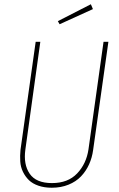

<svg xmlns="http://www.w3.org/2000/svg" viewBox="-20 -879 563 909"><path d="M410.2 -858.9 419.9 -835.9 262.2 -764.2 253.9 -778.8ZM493.2 -681.2 420.9 -168.9Q416 -132.3 401.6 -100.6Q387.2 -68.8 363.5 -43.9Q339.8 -19 304.2 -4.6Q268.6 9.8 225.1 9.8Q189.9 9.8 162.1 0.2Q134.3 -9.3 116.9 -26.1Q99.6 -43 88.6 -65.7Q77.6 -88.4 75.9 -114.7Q74.2 -141.1 77.1 -169.9L148.9 -681.2H170.9L100.1 -170.9Q90.3 -100.6 120.6 -56.4Q150.9 -12.2 226.1 -12.2Q301.8 -12.2 345.2 -57.9Q388.7 -103.5 398.9 -171.9L470.2 -681.2Z"/></svg>

Font: Fira Sans Compressed Thin
Style: Italic
Weight: 100
Width: 3
Italic angle: -8°
Designer: Carrois Corporate & Edenspiekermann AG
Foundry: Carrois Corporate GbR & Edenspiekermann AG
Version: Version 4.203;PS 004.203;hotconv 1.0.88;makeotf.lib2.5.64775